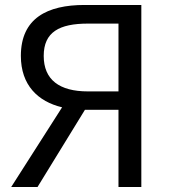

<svg xmlns="http://www.w3.org/2000/svg" viewBox="-20 -753 690 773"><path d="M334 -385C219 -385 156 -432 156 -528C156 -624 219 -658 334 -658H457V-385ZM25 0H131L322 -311H457V0H549V-733H320C171 -733 64 -680 64 -528C64 -410 133 -344 230 -321Z"/></svg>

Font: Source Han Sans KR
Style: Regular
Weight: 400
Designer: Ryoko NISHIZUKA 西塚涼子 (kana, bopomofo & ideographs); Paul D. Hunt (Latin, Greek & Cyrillic); Sandoll Communications 산돌커뮤니
Foundry: Adobe
Version: Version 2.004;hotconv 1.0.118;makeotfexe 2.5.65603